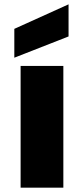

<svg xmlns="http://www.w3.org/2000/svg" viewBox="-20 -865 387 885"><path d="M46 -732V-599L296 -697V-845ZM75 0H272V-561H75Z"/></svg>

Font: Poppins STUK1
Style: Regular
Weight: 400
Designer: Jonny Pinhorn (original), Sammy Jo Hughes (modified version)
Foundry: Type Mafia
Version: Version 1.002;hotconv 1.0.109;makeotfexe 2.5.65596